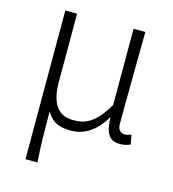

<svg xmlns="http://www.w3.org/2000/svg" viewBox="-109 -623 824 913"><g transform="rotate(15 303.0 -167.0)"><path d="M100 199H159C153 111 153 66 152 -51C181 1 221 12 273 12C336 12 393 -22 437 -97H439C441 -20 461 13 515 13C537 13 553 8 565 2L557 -44C543 -39 535 -37 525 -37C505 -37 490 -50 490 -78C490 -225 493 -379 494 -533H436V-158C376 -54 325 -39 271 -39C191 -39 158 -97 158 -199V-533H100Z"/></g></svg>

Font: Noto Sans CJK Light
Style: Regular
Weight: 300
Designer: Ryoko NISHIZUKA (kana & ideographs); Paul D. Hunt (Latin, Greek & Cyrillic); Wenlong ZHANG (bopomofo); Sandoll Communica
Foundry: Adobe Systems Incorporated
Version: Version 1.000;PS 1;hotconv 1.0.78;makeotf.lib2.5.61930